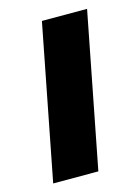

<svg xmlns="http://www.w3.org/2000/svg" viewBox="-86 -565 450 616"><g transform="rotate(-15 139.0 -256.5)"><path d="M14 0 114 -513H264L164 0Z"/></g></svg>

Font: REM SemiBold
Style: Italic
Weight: 600
Italic angle: -11°
Designer: Octavio Pardo
Foundry: Ashler Design
Version: Version 1.005;gftools[0.9.28]